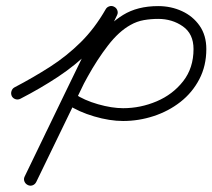

<svg xmlns="http://www.w3.org/2000/svg" viewBox="-20 -588 697 630"><path d="M47 -264Q39 -260 31 -262.5Q23 -265 19 -272Q15 -280 17.5 -288.5Q20 -297 27 -301Q90 -334 144.5 -369Q199 -404 245 -449.5Q291 -495 327 -558Q327 -558 327 -558Q327 -558 327 -558Q331 -565 339.5 -567.5Q348 -570 356 -565Q363 -561 365.5 -552.5Q368 -544 363 -537Q325 -470 276.5 -422Q228 -374 170.5 -336Q113 -298 47 -264Q47 -264 47 -264Q47 -264 47 -264ZM326 -556Q330 -564 338 -567Q346 -570 354 -566Q362 -562 365 -554Q368 -546 364 -538Q298 -401 231.5 -264.5Q165 -128 99 9Q95 17 87 20Q79 23 71 19Q63 15 60 7Q57 -1 61 -9Q127 -146 193.5 -283Q260 -420 326 -556Q326 -556 326 -556Q326 -556 326 -556ZM99 9Q95 17 87 20Q79 23 71 19Q63 15 60 7Q57 -1 61 -9Q79 -45 96.5 -81.5Q114 -118 131 -154Q157 -207 183 -259Q209 -311 238 -362Q268 -416 302.5 -463Q337 -510 384 -539Q431 -568 499 -568Q541 -568 577 -551.5Q613 -535 635 -503.5Q657 -472 657 -427Q657 -372 634 -328Q611 -284 572 -253.5Q533 -223 484 -207Q435 -191 384 -191Q340 -191 289 -206Q238 -221 202 -245Q202 -245 202 -245Q202 -245 202 -245Q194 -250 192.5 -258.5Q191 -267 196 -274Q201 -281 209.5 -283Q218 -285 225 -280Q256 -259 301.5 -246Q347 -233 384 -233Q441 -233 494 -255.5Q547 -278 581 -321.5Q615 -365 615 -427Q615 -477 580 -501.5Q545 -526 499 -526Q475 -526 452 -522Q429 -518 408 -506Q370 -485 334.5 -439Q299 -393 268 -337Q237 -281 212 -227.5Q187 -174 169 -136Q152 -100 134 -63.5Q116 -27 99 9Q99 9 99 9Q99 9 99 9Z"/></svg>

Font: FRB American Cursive Medium
Style: Italic
Weight: 500
Italic angle: -25°
Version: Version 2.0;Modular Font Editor K font №1